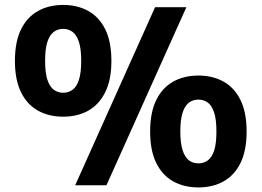

<svg xmlns="http://www.w3.org/2000/svg" viewBox="-20 -770 1087 798"><path d="M292.5 0 624.5 -740H754.5L422.5 0ZM242.5 -285Q183 -285 137.8 -310.2Q92.5 -335.5 67.2 -387Q42 -438.5 42 -517Q42 -596 67.2 -647.5Q92.5 -699 137.8 -724.2Q183 -749.5 242.5 -749.5Q302 -749.5 347.2 -724.2Q392.5 -699 417.8 -647.5Q443 -596 443 -517Q443 -438.5 417.5 -387Q392 -335.5 347 -310.2Q302 -285 242.5 -285ZM242.5 -384.5Q264.5 -384.5 281.5 -396.8Q298.5 -409 308 -438Q317.5 -467 317.5 -517Q317.5 -567 308 -596Q298.5 -625 281.5 -637.5Q264.5 -650 242.5 -650Q220.5 -650 203.5 -637.5Q186.5 -625 177 -596.2Q167.5 -567.5 167.5 -517.5Q167.5 -467.5 177 -438.5Q186.5 -409.5 203.5 -397Q220.5 -384.5 242.5 -384.5ZM804.5 9Q745 9 699.8 -16.2Q654.5 -41.5 629.2 -93Q604 -144.5 604 -223.5Q604 -302 629.2 -353.8Q654.5 -405.5 699.8 -430.8Q745 -456 804.5 -456Q864 -456 909.2 -430.8Q954.5 -405.5 979.8 -353.8Q1005 -302 1005 -223.5Q1005 -144.5 979.8 -93Q954.5 -41.5 909.2 -16.2Q864 9 804.5 9ZM804.5 -91Q826.5 -91 843.5 -103.2Q860.5 -115.5 870 -144.2Q879.5 -173 879.5 -223Q879.5 -273.5 870 -302.5Q860.5 -331.5 843.5 -343.8Q826.5 -356 804.5 -356Q782.5 -356 765.8 -343.8Q749 -331.5 739.2 -302.5Q729.5 -273.5 729.5 -224Q729.5 -174 739.2 -144.8Q749 -115.5 765.8 -103.2Q782.5 -91 804.5 -91Z"/></svg>

Font: Encode Sans Condensed Thin
Style: Bold
Weight: 700
Version: Version 3.002